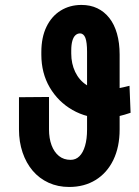

<svg xmlns="http://www.w3.org/2000/svg" viewBox="-20 -741 560 771"><path d="M500 -396.5 504.4 -288.1Q481.9 -280.3 453.4 -273.4Q424.8 -266.6 398.4 -266.6Q328.6 -266.6 271.2 -299.3Q213.9 -332 179.9 -389.6Q146 -447.3 146 -521.5V-531.7Q146 -590.8 166.5 -633.3Q187 -675.8 223.6 -698.5Q260.3 -721.2 307.1 -721.2Q342.8 -721.2 370.8 -707.8Q398.9 -694.3 418.9 -668.9Q439 -643.6 449.7 -606.2Q460.4 -568.8 460.4 -521.5V-221.2Q460.4 -150.9 435.1 -98.6Q409.7 -46.4 364 -18.3Q318.4 9.8 257.8 9.8Q212.4 9.8 175 -7.3Q137.7 -24.4 111.3 -55.4Q85 -86.4 70.6 -128.9Q56.2 -171.4 56.2 -221.2V-350.6L176.8 -351.6V-221.2Q176.8 -185.5 187 -158Q197.3 -130.4 216.6 -114.7Q235.8 -99.1 263.7 -99.1Q284.2 -99.1 298.8 -113.5Q313.5 -127.9 321.5 -155.3Q329.6 -182.6 329.6 -221.2V-532.7Q329.6 -551.8 327.9 -565.9Q326.2 -580.1 322.8 -589.1Q319.3 -598.1 313.7 -602.5Q308.1 -606.9 301.8 -606.9Q291 -606.9 283 -599.6Q274.9 -592.3 270.5 -576.9Q266.1 -561.5 266.1 -537.6V-525.9Q266.1 -485.4 282 -452.1Q297.9 -418.9 327.4 -399.7Q356.9 -380.4 398.4 -380.4Q425.3 -380.4 451.2 -385.5Q477.1 -390.6 500 -396.5Z"/></svg>

Font: Roboto Condensed SemiBold
Style: Regular
Weight: 600
Designer: Christian Robertson
Foundry: Google
Version: Version 3.008; 2023